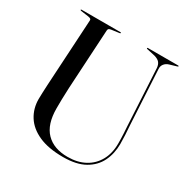

<svg xmlns="http://www.w3.org/2000/svg" viewBox="-162 -843 978 1000"><g transform="rotate(30 327.5 -343.5)"><path d="M556.5 -297.5 538.5 -633Q537 -652 527.8 -664Q518.5 -676 496 -682.5L446.5 -693.5Q444 -694.5 443 -695.2Q442 -696 442 -697Q442 -698.5 443 -699.2Q444 -700 446 -700H628Q630 -700 631 -699.2Q632 -698.5 632 -697Q632 -696 630.5 -695Q629 -694 625.5 -693L585 -681Q567.5 -676 557.2 -663Q547 -650 548.5 -632.5L566.5 -302.5Q568.5 -275.5 570 -249Q571.5 -222.5 571.5 -195Q571.5 -137.5 548.5 -90.2Q525.5 -43 476 -15Q426.5 13 346 13Q258 13 200.2 -13Q142.5 -39 114.2 -84Q86 -129 86 -185.5Q86 -200 87 -223.2Q88 -246.5 89.2 -270.2Q90.5 -294 91.5 -310.5L112.5 -673.5Q113 -679.5 108.5 -682.5Q104 -685.5 94.5 -687L48.5 -693.5Q43 -695 43 -697Q43 -698.5 44.2 -699.2Q45.5 -700 47.5 -700H280.5Q283 -700 284 -699.2Q285 -698.5 285 -697Q285 -696 283.8 -695.2Q282.5 -694.5 280 -693.5L232 -687Q223 -685.5 219 -682.5Q215 -679.5 214.5 -671.5L194 -313.5Q192 -275.5 191.5 -243.8Q191 -212 191 -190.5Q191 -94 237 -46.8Q283 0.5 366.5 0.5Q426 0.5 469.5 -23Q513 -46.5 537 -89.8Q561 -133 561 -192Q561 -223 559.5 -249.5Q558 -276 556.5 -297.5Z"/></g></svg>

Font: Fraunces 120pt
Style: Regular
Weight: 400
Version: Version 1.000;[b76b70a41]